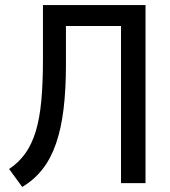

<svg xmlns="http://www.w3.org/2000/svg" viewBox="-20 -725 674 760"><path d="M68 15 16 -56Q54 -81 80 -117.5Q106 -154 121.5 -205Q137 -256 143.5 -326Q150 -396 150 -489V-705H556V0H459V-622H241V-468Q241 -370 231.5 -292.5Q222 -215 201.5 -156Q181 -97 148 -55Q115 -13 68 15Z"/></svg>

Font: Nunito Sans 10pt Condensed SemiBold
Style: Regular
Weight: 600
Width: 3
Designer: Vernon Adams
Foundry: Vernon Adams
Version: Version 3.101;gftools[0.9.27]